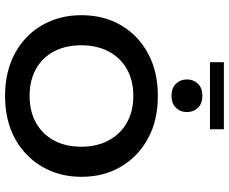

<svg xmlns="http://www.w3.org/2000/svg" viewBox="-93 -802 905 759"><g transform="rotate(90 359.5 -422.5)"><path d="M359 10Q263 10 191 -29Q119 -68 79.5 -136.5Q40 -205 40 -292Q40 -380 79.5 -448Q119 -516 191 -555Q263 -594 359 -594Q456 -594 527.5 -555Q599 -516 639 -448Q679 -380 679 -292Q679 -205 639 -136.5Q599 -68 527.5 -29Q456 10 359 10ZM359 -87Q420 -87 465 -112Q510 -137 535 -183Q560 -229 560 -291Q560 -353 535 -399.5Q510 -446 465 -471.5Q420 -497 359 -497Q298 -497 253 -471.5Q208 -446 183.5 -399.5Q159 -353 159 -291Q159 -229 183.5 -183Q208 -137 253 -112Q298 -87 359 -87ZM359 -648Q328 -648 311 -665.5Q294 -683 294 -709Q294 -735 311 -752.5Q328 -770 359 -770Q389 -770 406 -752.5Q423 -735 423 -709Q423 -683 406 -665.5Q389 -648 359 -648ZM226 -800V-855H491V-800Z"/></g></svg>

Font: Rokkitt SemiBold
Style: Regular
Weight: 600
Designer: Vernon Adams
Foundry: Vernon Adams
Version: Version 3.103